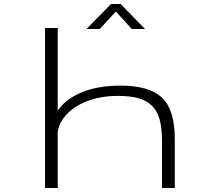

<svg xmlns="http://www.w3.org/2000/svg" viewBox="-20 -940 1090 960"><path d="M705 -795H639L559.5 -882.5L478.5 -795H412.5L535 -920H583ZM205 0V-800H268.5V-387Q309.5 -446 390.2 -479Q471 -512 583.5 -512Q726.5 -512 790.2 -451.5Q854 -391 854 -244.5V0H790V-233.5Q790 -300 778 -343.2Q766 -386.5 738.2 -412.8Q710.5 -439 669.5 -449.8Q628.5 -460.5 565.5 -460.5Q493 -460.5 429.2 -439.2Q365.5 -418 321.2 -376.2Q277 -334.5 268.5 -279.5V0Z"/></svg>

Font: League Mono Extended UltraLight
Style: Regular
Weight: 200
Width: 9
Designer: Tyler Finck
Foundry: The League of Moveable Type / Tyler Finck
Version: Version 2.210